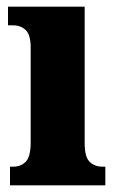

<svg xmlns="http://www.w3.org/2000/svg" viewBox="-20 -556 353 576"><path d="M10 0V-56H19Q43 -56 57.5 -71Q72 -86 72 -129V-413Q72 -452 57 -466Q42 -480 19 -480H4V-536H234V-127Q234 -85 249 -70.5Q264 -56 287 -56H296V0Z"/></svg>

Font: Noto Serif ExtraCondensed Black
Style: Regular
Weight: 900
Width: 2
Designer: Monotype Design Team
Foundry: Monotype Imaging Inc.
Version: Version 2.015; ttfautohint (v1.8.4.7-5d5b)